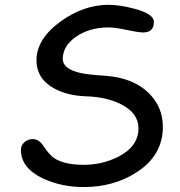

<svg xmlns="http://www.w3.org/2000/svg" viewBox="-20 -736 733 784"><path d="M65.4 -121.6Q64.9 -142.1 79.3 -155Q93.8 -168 114.7 -168Q138.7 -168 156.7 -140.6Q181.6 -103.5 201.2 -90.3Q242.7 -63 321.8 -63Q397.5 -63 462.4 -95.7Q545.4 -137.7 545.4 -212.4Q545.4 -273.9 475.6 -309.6Q416.5 -340.3 329.6 -342.8Q252.4 -345.7 198.2 -376.5Q128.9 -416 128.9 -489.7Q128.9 -576.7 227.5 -648.4Q321.8 -716.3 422.4 -716.3Q469.7 -716.3 529.3 -700.2Q608.4 -679.2 608.4 -646.5Q608.4 -603.5 564.5 -603.5Q544.9 -603.5 496.1 -614Q447.3 -624.5 420.4 -624Q344.2 -623 291 -586.4Q236.3 -548.8 236.3 -495.1Q236.3 -454.6 308.6 -438Q335.4 -431.6 412.6 -426.3Q524.4 -418 587.4 -356Q645 -299.3 645 -217.8Q645 -101.6 537.6 -32.2Q444.3 27.8 321.3 27.8Q231.9 27.8 157.7 -6.3Q66.9 -48.3 65.4 -121.6Z"/></svg>

Font: Righma Çiddhi
Style: Regular
Weight: 400
Designer: R.S. Wihananto
Foundry: R.S. Wihananto
Version: Version 2.0.1